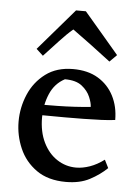

<svg xmlns="http://www.w3.org/2000/svg" viewBox="-50 -708 547 759"><g transform="rotate(5 223.0 -328.5)"><path d="M230 -436Q289 -436 329.5 -411.5Q370 -387 391.5 -345Q413 -303 413 -250Q392 -247 359 -245.5Q326 -244 288 -243.5Q250 -243 214 -243Q166 -243 131 -243.5Q96 -244 97 -244V-285Q102 -285 125 -285Q148 -285 181 -285.5Q214 -286 249 -288Q284 -290 312 -293Q312 -308 302 -332Q292 -356 268.5 -374.5Q245 -393 201 -393Q161 -372 142.5 -328.5Q124 -285 124 -235Q124 -178 144.5 -136Q165 -94 199.5 -71.5Q234 -49 275 -49Q301 -49 329.5 -59Q358 -69 386 -90L402 -58Q373 -30 334 -9.5Q295 11 240 11Q169 11 123 -21.5Q77 -54 55 -105Q33 -156 33 -211Q33 -267 55 -318.5Q77 -370 121 -403Q165 -436 230 -436ZM260 -668Q293 -629 327 -589.5Q361 -550 398 -506L370 -478Q327 -511 289.5 -539Q252 -567 217 -592Q192 -571 164.5 -541Q137 -511 106 -478L79 -503Q117 -547 150.5 -586Q184 -625 221 -668Z"/></g></svg>

Font: Ruwudu
Style: Regular
Weight: 400
Designer: Becca Hirsbrunner Spalinger
Foundry: SIL International
Version: Version 3.000